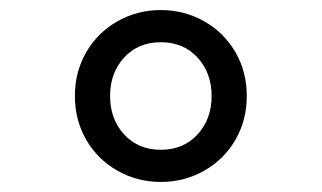

<svg xmlns="http://www.w3.org/2000/svg" viewBox="-20 -730 640 382"><path d="M129 -539Q129 -587 151.5 -626Q174 -665 213.5 -687.5Q253 -710 300 -710Q347 -710 386.5 -687.5Q426 -665 448.5 -626Q471 -587 471 -539Q471 -491 448.5 -452Q426 -413 386.5 -390.5Q347 -368 300 -368Q253 -368 213.5 -390.5Q174 -413 151.5 -452Q129 -491 129 -539ZM401 -539Q401 -585 373 -615.5Q345 -646 300 -646Q255 -646 227 -615.5Q199 -585 199 -539Q199 -493 227 -462.5Q255 -432 300 -432Q345 -432 373 -462.5Q401 -493 401 -539Z"/></svg>

Font: iA Writer Quattro V
Style: Regular
Weight: 400
Designer: Mike Abbink, Paul van der Laan, Pieter van Rosmalen, Oliver Reichenstein
Foundry: Information Architects Inc.
Version: Version 2.000